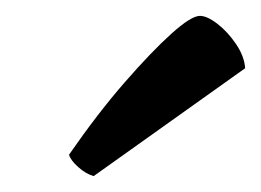

<svg xmlns="http://www.w3.org/2000/svg" viewBox="-20 -787 329 242"><path d="M98 -565Q88 -568 78.5 -576.5Q69 -585 67 -592Q103 -644 137 -683Q171 -722 196 -744.5Q221 -767 232 -767Q241 -767 254 -757Q267 -747 277.5 -731.5Q288 -716 289 -701Z"/></svg>

Font: Texturina Medium 12pt SemiBold
Style: Italic
Weight: 600
Italic angle: -11°
Version: Version 1.002